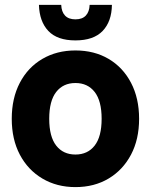

<svg xmlns="http://www.w3.org/2000/svg" viewBox="-20 -750 616 784"><path d="M288 14Q212 14 153 -21Q94 -56 61 -118.5Q28 -181 28 -265Q28 -349 61 -412Q94 -475 153 -509.5Q212 -544 288 -544Q365 -544 423.5 -509.5Q482 -475 515 -412Q548 -349 548 -265Q548 -181 515 -118.5Q482 -56 423.5 -21Q365 14 288 14ZM288 -119Q338 -119 366.5 -155.5Q395 -192 395 -265Q395 -338 366.5 -374.5Q338 -411 288 -411Q238 -411 209.5 -374.5Q181 -338 181 -265Q181 -192 209.5 -155.5Q238 -119 288 -119ZM288 -585Q214 -585 177.5 -623.5Q141 -662 139 -730H230Q231 -702 245.5 -686.5Q260 -671 288 -671Q316 -671 330.5 -686.5Q345 -702 346 -730H437Q436 -662 399 -623.5Q362 -585 288 -585Z"/></svg>

Font: Radio Canada Big
Style: Bold
Weight: 700
Designer: Étienne Aubert Bonn
Foundry: Coppers and Brasses
Version: Version 1.001